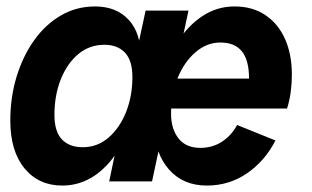

<svg xmlns="http://www.w3.org/2000/svg" viewBox="-20 -563 969 596"><path d="M622 13Q548 13 504 -37.5Q460 -88 460 -167Q460 -244 478.5 -312Q497 -380 530.5 -432Q564 -484 609 -513.5Q654 -543 708 -543Q764 -543 804 -516Q844 -489 865 -441.5Q886 -394 886 -331Q886 -305 882.5 -278Q879 -251 871 -226H457L477 -319H794L748 -265Q751 -278 752 -292Q753 -306 753 -320Q753 -376 731 -403.5Q709 -431 664 -431Q622 -431 587 -401Q552 -371 531.5 -321Q511 -271 511 -210Q511 -163 534 -133.5Q557 -104 602 -104Q640 -104 669.5 -123.5Q699 -143 716 -175L835 -127Q803 -64 747.5 -25.5Q692 13 622 13ZM173 13Q100 13 56 -40.5Q12 -94 12 -189Q12 -261 31.5 -325Q51 -389 86 -438Q121 -487 169 -515Q217 -543 275 -543Q341 -543 379.5 -501.5Q418 -460 417 -383L393 -224Q370 -111 310.5 -49Q251 13 173 13ZM237 -106Q282 -106 316.5 -135.5Q351 -165 371 -214.5Q391 -264 391 -324Q391 -375 368 -399.5Q345 -424 304 -424Q258 -424 223.5 -395.5Q189 -367 169 -317.5Q149 -268 149 -206Q149 -155 172 -130.5Q195 -106 237 -106ZM319 0 348 -139 394 -265 403 -396 432 -530H565L452 0Z"/></svg>

Font: Radio Canada Big SemiBold
Style: Italic
Weight: 600
Italic angle: -12°
Designer: Étienne Aubert Bonn
Foundry: Coppers and Brasses
Version: Version 1.001